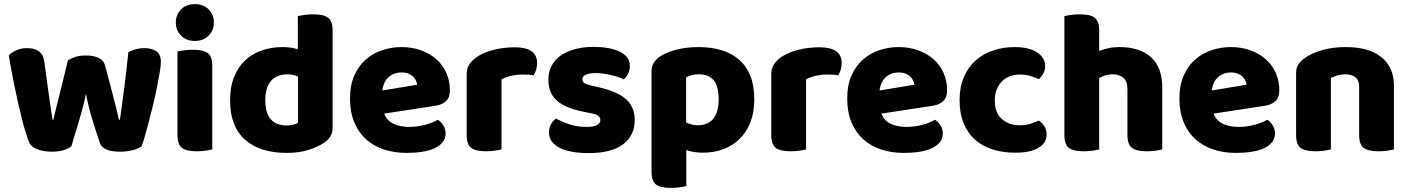

<svg xmlns="http://www.w3.org/2000/svg" viewBox="-20 -731 6883 938"><path d="M329 -17Q315 -5 291 2.5Q267 10 234 10Q193 10 163 -1.5Q133 -13 123 -34Q116 -50 107 -79Q98 -108 88.5 -144.5Q79 -181 69.5 -223Q60 -265 51.5 -307Q43 -349 35.5 -388.5Q28 -428 23 -461Q37 -475 60.5 -485.5Q84 -496 112 -496Q147 -496 169.5 -480.5Q192 -465 197 -427Q207 -351 214 -301.5Q221 -252 225.5 -220.5Q230 -189 232.5 -172.5Q235 -156 237 -146H241Q244 -162 251.5 -192.5Q259 -223 269 -262Q279 -301 290 -346.5Q301 -392 312 -437Q332 -448 351.5 -454Q371 -460 400 -460Q435 -460 460 -449Q485 -438 492 -415Q504 -371 515 -329.5Q526 -288 535 -252.5Q544 -217 551 -189.5Q558 -162 561 -146H566Q577 -223 587.5 -306Q598 -389 607 -475Q625 -486 645 -491Q665 -496 685 -496Q720 -496 743 -481Q766 -466 766 -429Q766 -413 761 -381.5Q756 -350 748 -310Q740 -270 729.5 -226Q719 -182 708.5 -141.5Q698 -101 688.5 -68Q679 -35 672 -17Q658 -5 629 2.5Q600 10 567 10Q483 10 468 -32Q462 -50 453 -77.5Q444 -105 434 -137Q424 -169 415 -204.5Q406 -240 400 -273Q393 -238 383 -200.5Q373 -163 362.5 -128.5Q352 -94 343 -64.5Q334 -35 329 -17Z M847 -479Q858 -482 878.5 -485Q899 -488 923 -488Q973 -488 995 -471.5Q1017 -455 1017 -408V-1Q1006 2 985.5 5Q965 8 941 8Q891 8 869 -8.5Q847 -25 847 -72ZM932 -711Q974 -711 999.5 -685Q1025 -659 1025 -621Q1025 -583 999.5 -557Q974 -531 932 -531Q890 -531 864.5 -557Q839 -583 839 -621Q839 -659 864.5 -685Q890 -711 932 -711Z M1435 -490V-652Q1446 -655 1466.5 -658Q1487 -661 1511 -661Q1561 -661 1583 -644.5Q1605 -628 1605 -581V-107Q1605 -60 1561 -32Q1532 -13 1486.5 1.5Q1441 16 1381 16Q1250 16 1177 -48.5Q1104 -113 1104 -241Q1104 -307 1124 -356Q1144 -405 1178.5 -437Q1213 -469 1260 -485Q1307 -501 1361 -501Q1404 -501 1435 -490ZM1436 -357Q1425 -362 1412 -365Q1399 -368 1385 -368Q1333 -368 1304.5 -336.5Q1276 -305 1276 -241Q1276 -178 1303 -148Q1330 -118 1380 -118Q1398 -118 1413 -122Q1428 -126 1436 -131Z M1857 -176Q1871 -140 1904 -125.5Q1937 -111 1978 -111Q2020 -111 2058 -121.5Q2096 -132 2119 -146Q2135 -136 2146 -118Q2157 -100 2157 -80Q2157 -55 2143 -37Q2129 -19 2103.5 -7Q2078 5 2043 10.5Q2008 16 1966 16Q1907 16 1856.5 -0.5Q1806 -17 1769 -50Q1732 -83 1711 -133Q1690 -183 1690 -250Q1690 -316 1711.5 -363.5Q1733 -411 1768.5 -441.5Q1804 -472 1849 -486.5Q1894 -501 1941 -501Q1994 -501 2037.5 -485Q2081 -469 2112.5 -441Q2144 -413 2161 -374Q2178 -335 2178 -289Q2178 -255 2159 -237Q2140 -219 2106 -214ZM1848 -289 2018 -317Q2017 -327 2012 -337.5Q2007 -348 1998 -357Q1989 -366 1975 -371.5Q1961 -377 1942 -377Q1904 -377 1878.5 -354Q1853 -331 1848 -289Z M2430 -1Q2419 2 2398.5 5Q2378 8 2354 8Q2304 8 2282 -8.5Q2260 -25 2260 -72V-369Q2260 -398 2275 -419.5Q2290 -441 2316 -457Q2351 -478 2397.5 -489Q2444 -500 2495 -500Q2604 -500 2604 -423Q2604 -405 2599 -389.5Q2594 -374 2587 -363Q2568 -367 2532 -367Q2506 -367 2478.5 -361Q2451 -355 2430 -343Z M2856 17Q2814 17 2778 11Q2742 5 2716.5 -7.5Q2691 -20 2676.5 -39Q2662 -58 2662 -84Q2662 -108 2672 -124.5Q2682 -141 2696 -152Q2725 -136 2762.5 -123.5Q2800 -111 2849 -111Q2880 -111 2896.5 -120Q2913 -129 2913 -144Q2913 -158 2901 -166Q2889 -174 2861 -179L2831 -185Q2744 -202 2701.5 -238.5Q2659 -275 2659 -343Q2659 -380 2675 -410Q2691 -440 2720 -460Q2749 -480 2789.5 -491Q2830 -502 2879 -502Q2916 -502 2948.5 -496.5Q2981 -491 3005 -480Q3029 -469 3043 -451.5Q3057 -434 3057 -410Q3057 -387 3048.5 -370.5Q3040 -354 3027 -343Q3019 -348 3003 -353.5Q2987 -359 2968 -363.5Q2949 -368 2929.5 -371Q2910 -374 2894 -374Q2861 -374 2843 -366.5Q2825 -359 2825 -343Q2825 -332 2835 -325Q2845 -318 2873 -312L2904 -305Q3000 -283 3040.5 -244.5Q3081 -206 3081 -145Q3081 -69 3024 -26Q2967 17 2856 17Z M3333 2V178Q3322 181 3301.5 184Q3281 187 3257 187Q3207 187 3185 170.5Q3163 154 3163 107V-380Q3163 -407 3174.5 -425Q3186 -443 3206 -456Q3237 -476 3285.5 -488.5Q3334 -501 3394 -501Q3454 -501 3504 -486Q3554 -471 3590 -440Q3626 -409 3645.5 -361Q3665 -313 3665 -246Q3665 -182 3646 -133.5Q3627 -85 3593 -52Q3559 -19 3513.5 -2Q3468 15 3414 15Q3390 15 3370 11.5Q3350 8 3333 2ZM3491 -246Q3491 -310 3466.5 -339Q3442 -368 3394 -368Q3375 -368 3359 -363.5Q3343 -359 3332 -353V-133Q3344 -127 3358 -123Q3372 -119 3388 -119Q3438 -119 3464.5 -151Q3491 -183 3491 -246Z M3918 -1Q3907 2 3886.5 5Q3866 8 3842 8Q3792 8 3770 -8.5Q3748 -25 3748 -72V-369Q3748 -398 3763 -419.5Q3778 -441 3804 -457Q3839 -478 3885.5 -489Q3932 -500 3983 -500Q4092 -500 4092 -423Q4092 -405 4087 -389.5Q4082 -374 4075 -363Q4056 -367 4020 -367Q3994 -367 3966.5 -361Q3939 -355 3918 -343Z M4286 -176Q4300 -140 4333 -125.5Q4366 -111 4407 -111Q4449 -111 4487 -121.5Q4525 -132 4548 -146Q4564 -136 4575 -118Q4586 -100 4586 -80Q4586 -55 4572 -37Q4558 -19 4532.5 -7Q4507 5 4472 10.5Q4437 16 4395 16Q4336 16 4285.5 -0.5Q4235 -17 4198 -50Q4161 -83 4140 -133Q4119 -183 4119 -250Q4119 -316 4140.5 -363.5Q4162 -411 4197.5 -441.5Q4233 -472 4278 -486.5Q4323 -501 4370 -501Q4423 -501 4466.5 -485Q4510 -469 4541.5 -441Q4573 -413 4590 -374Q4607 -335 4607 -289Q4607 -255 4588 -237Q4569 -219 4535 -214ZM4277 -289 4447 -317Q4446 -327 4441 -337.5Q4436 -348 4427 -357Q4418 -366 4404 -371.5Q4390 -377 4371 -377Q4333 -377 4307.5 -354Q4282 -331 4277 -289Z M4840 -241Q4840 -179 4875 -149Q4910 -119 4962 -119Q4992 -119 5015 -126.5Q5038 -134 5055 -142Q5074 -128 5083.5 -112Q5093 -96 5093 -73Q5093 -33 5053.5 -9Q5014 15 4941 15Q4878 15 4827.5 -1.5Q4777 -18 4741.5 -50.5Q4706 -83 4687 -130.5Q4668 -178 4668 -241Q4668 -307 4689.5 -356Q4711 -405 4748 -437Q4785 -469 4833.5 -485Q4882 -501 4936 -501Q5008 -501 5047 -475Q5086 -449 5086 -408Q5086 -389 5077 -372.5Q5068 -356 5056 -344Q5039 -352 5015 -359.5Q4991 -367 4963 -367Q4938 -367 4915.5 -359Q4893 -351 4876.5 -335Q4860 -319 4850 -295.5Q4840 -272 4840 -241Z M5658 -1Q5647 2 5626.5 5Q5606 8 5582 8Q5532 8 5510 -8.5Q5488 -25 5488 -72V-294Q5488 -335 5467.5 -351.5Q5447 -368 5417 -368Q5397 -368 5380.5 -363Q5364 -358 5350 -350V-1Q5339 2 5318.5 5Q5298 8 5274 8Q5224 8 5202 -8.5Q5180 -25 5180 -72V-652Q5191 -655 5211.5 -658Q5232 -661 5256 -661Q5306 -661 5328 -644.5Q5350 -628 5350 -581V-482Q5370 -490 5395 -495.5Q5420 -501 5449 -501Q5548 -501 5603 -451.5Q5658 -402 5658 -304V-1Z M5909 -176Q5923 -140 5956 -125.5Q5989 -111 6030 -111Q6072 -111 6110 -121.5Q6148 -132 6171 -146Q6187 -136 6198 -118Q6209 -100 6209 -80Q6209 -55 6195 -37Q6181 -19 6155.5 -7Q6130 5 6095 10.5Q6060 16 6018 16Q5959 16 5908.5 -0.5Q5858 -17 5821 -50Q5784 -83 5763 -133Q5742 -183 5742 -250Q5742 -316 5763.5 -363.5Q5785 -411 5820.5 -441.5Q5856 -472 5901 -486.5Q5946 -501 5993 -501Q6046 -501 6089.5 -485Q6133 -469 6164.5 -441Q6196 -413 6213 -374Q6230 -335 6230 -289Q6230 -255 6211 -237Q6192 -219 6158 -214ZM5900 -289 6070 -317Q6069 -327 6064 -337.5Q6059 -348 6050 -357Q6041 -366 6027 -371.5Q6013 -377 5994 -377Q5956 -377 5930.5 -354Q5905 -331 5900 -289Z M6790 -1Q6779 2 6758.5 5Q6738 8 6714 8Q6664 8 6642 -8.5Q6620 -25 6620 -72V-308Q6620 -339 6601.5 -353.5Q6583 -368 6553 -368Q6533 -368 6515.5 -363Q6498 -358 6482 -350V-1Q6471 2 6450.5 5Q6430 8 6406 8Q6356 8 6334 -8.5Q6312 -25 6312 -72V-373Q6312 -400 6323.5 -417Q6335 -434 6355 -448Q6389 -472 6440.5 -486.5Q6492 -501 6555 -501Q6668 -501 6729 -451.5Q6790 -402 6790 -313Z"/></svg>

Font: Baloo 2 Latin ExtraBold
Style: Regular
Weight: 400
Designer: Sarang Kulkarni and Ek Type
Foundry: Ek Type
Version: Version 1.001